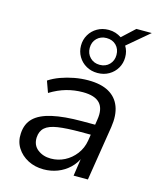

<svg xmlns="http://www.w3.org/2000/svg" viewBox="-122 -906 815 999"><g transform="rotate(15 285.0 -406.5)"><path d="M209 9Q162 9 124.5 -10.5Q87 -30 65.5 -64Q44 -98 47 -142Q50 -194 82 -225Q114 -256 178 -270.5Q242 -285 339 -285H421L412 -229H346Q270 -229 223.5 -222Q177 -215 155.5 -196Q134 -177 132 -143Q130 -101 159.5 -78Q189 -55 231 -55Q270 -55 304.5 -72.5Q339 -90 363.5 -122Q388 -154 395 -196L413 -313Q423 -373 396 -402.5Q369 -432 304 -432Q259 -432 216 -420Q173 -408 129 -381L107 -442Q134 -460 168.5 -472.5Q203 -485 240.5 -492Q278 -499 315 -499Q384 -499 426.5 -475Q469 -451 486 -405.5Q503 -360 493 -295L446 0H369L385 -109H390Q375 -71 347 -44.5Q319 -18 283.5 -4.5Q248 9 209 9ZM350 -548Q316 -548 289 -563.5Q262 -579 246.5 -605.5Q231 -632 231 -664Q231 -696 246.5 -722.5Q262 -749 289 -764.5Q316 -780 350 -780Q370 -780 387 -774.5Q404 -769 419 -759L487 -822H570L453 -723Q461 -710 465 -695.5Q469 -681 469 -664Q469 -632 453.5 -605.5Q438 -579 411 -563.5Q384 -548 350 -548ZM350 -592Q382 -592 402 -612.5Q422 -633 422 -664Q422 -696 402 -716Q382 -736 350 -736Q319 -736 298.5 -716Q278 -696 278 -664Q278 -633 298.5 -612.5Q319 -592 350 -592Z"/></g></svg>

Font: Nunito Sans 10pt
Style: Italic
Weight: 400
Italic angle: -9°
Designer: Vernon Adams
Foundry: Vernon Adams
Version: Version 3.101;gftools[0.9.27]